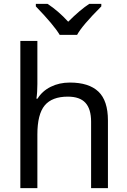

<svg xmlns="http://www.w3.org/2000/svg" viewBox="-20 -971 658 991"><path d="M450.2 0V-342.8Q450.2 -408.2 421.1 -440.2Q392.1 -472.2 330.1 -472.2Q248.5 -472.2 210.7 -426.8Q172.9 -381.3 172.9 -276.9V0H85V-759.8H172.9V-537.1Q172.9 -493.2 168 -461.9H173.8Q197.8 -501 241.7 -522.9Q285.6 -544.9 340.8 -544.9Q438.5 -544.9 487.8 -498.3Q537.1 -451.7 537.1 -349.1V0ZM165 -951.2H225.1Q280.8 -915 332 -858.9Q393.6 -920.4 440.9 -951.2H502.9V-938Q402.8 -837.9 377.9 -791H288.1Q258.8 -840.8 165 -938Z"/></svg>

Font: NotoPenekeko
Style: Regular
Weight: 400
Designer: Monotype Design team
Foundry: Monotype Imaging Inc.
Version: Version 1.04